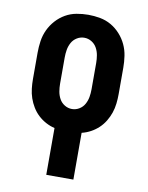

<svg xmlns="http://www.w3.org/2000/svg" viewBox="-84 -589 668 865"><g transform="rotate(10 250.0 -156.5)"><path d="M188 215V1Q167 -4 147.5 -14.5Q128 -25 112 -40Q96 -55 84.5 -74Q73 -93 66 -113.5Q59 -134 56.5 -156Q54 -178 54 -200V-320Q54 -347 58 -374Q62 -401 73.5 -425.5Q85 -450 103.5 -470.5Q122 -491 145.5 -504.5Q169 -518 196 -523Q223 -528 250 -528Q277 -528 304 -523Q331 -518 354.5 -504.5Q378 -491 396.5 -470.5Q415 -450 426.5 -425.5Q438 -401 442 -374Q446 -347 446 -320V-200Q446 -178 443.5 -156Q441 -134 434 -113.5Q427 -93 415.5 -74Q404 -55 388 -40Q372 -25 352.5 -14.5Q333 -4 312 1V215ZM250 -97Q268 -97 283.5 -106.5Q299 -116 307.5 -131.5Q316 -147 319 -164.5Q322 -182 322 -200V-320Q322 -338 319 -355.5Q316 -373 307.5 -388.5Q299 -404 283.5 -413.5Q268 -423 250 -423Q232 -423 216.5 -413.5Q201 -404 192.5 -388.5Q184 -373 181 -355.5Q178 -338 178 -320V-200Q178 -182 181 -164.5Q184 -147 192.5 -131.5Q201 -116 216.5 -106.5Q232 -97 250 -97Z"/></g></svg>

Font: Iosevka Curly Slab Extrabold
Style: Regular
Weight: 800
Monospace: yes
Designer: Belleve Invis
Foundry: Belleve Invis
Version: Version 22.1.2; ttfautohint (v1.8.4)